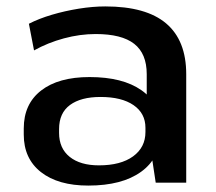

<svg xmlns="http://www.w3.org/2000/svg" viewBox="-20 -569 672 598"><path d="M437 -185V-338Q437 -402 398 -432.5Q359 -463 278 -463Q229 -463 179 -449.5Q129 -436 86 -412L70 -495Q101 -511 141.5 -523Q182 -535 225.5 -542Q269 -549 308 -549Q435 -549 497.5 -496Q560 -443 560 -338V0H465ZM255 9Q161 9 107.5 -33Q54 -75 54 -150V-169Q54 -245 108 -287Q162 -329 259 -329Q362 -329 420.5 -288Q479 -247 479 -173V-153Q479 -77 419.5 -34Q360 9 255 9ZM288 -54Q356 -54 394.5 -82Q433 -110 433 -158V-171Q433 -216 396 -241.5Q359 -267 293 -267Q232 -267 198 -242Q164 -217 164 -167V-155Q164 -107 197 -80.5Q230 -54 288 -54Z"/></svg>

Font: Pathway Extreme 72pt SemiBold
Style: Regular
Weight: 600
Designer: Eduardo Rodriguez Tunni
Foundry: Eduardo Rodriguez Tunni
Version: Version 1.001;gftools[0.9.26]